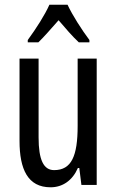

<svg xmlns="http://www.w3.org/2000/svg" viewBox="-20 -786 496 816"><path d="M267 -766H190C171 -723 134 -665 98 -616V-606H143C167 -629 198 -665 229 -700C259 -665 287 -632 315 -606H360V-616C327 -660 288 -721 267 -766ZM391 -537H310V-251C310 -123 284 -63 210 -63C165 -63 144 -107 144 -202V-537H63V-187C63 -67 98 10 195 10C246 10 288 -19 311 -72H317L326 0H391Z"/></svg>

Font: Noto Sans Lao Looped ExtraCondensed
Style: Regular
Weight: 400
Width: 2
Designer: Mark Frömberg, Ben Mitchell
Foundry: The Fontpad Ltd
Version: Version 1.002